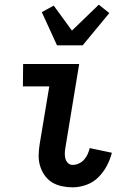

<svg xmlns="http://www.w3.org/2000/svg" viewBox="-20 -794 540 822"><path d="M291 8Q267 8 244 3Q221 -2 202.5 -13.5Q184 -25 171 -43.5Q158 -62 151.5 -84Q145 -106 145.5 -130Q146 -154 150 -178L191 -424H78L79 -520H319L260 -162Q258 -150 257.5 -138Q257 -126 260 -115Q263 -104 271 -96Q279 -88 291 -88Q304 -88 317.5 -94Q331 -100 340.5 -111Q350 -122 355.5 -134.5Q361 -147 364 -160L459 -140Q452 -112 437.5 -84.5Q423 -57 401 -35Q379 -13 349.5 -2.5Q320 8 291 8ZM224 -600 159 -742 210 -770 288 -663 403 -774 448 -738 334 -600Z"/></svg>

Font: Iosevka Curly Slab
Style: Bold Italic
Weight: 700
Italic angle: -9°
Monospace: yes
Designer: Belleve Invis
Foundry: Belleve Invis
Version: Version 22.1.2; ttfautohint (v1.8.4)